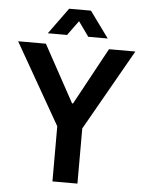

<svg xmlns="http://www.w3.org/2000/svg" viewBox="-58 -918 729 964"><g transform="rotate(5 306.0 -435.5)"><path d="M155 -739 251 -871H361L457 -739H359L306 -813L252 -739ZM243 0V-278L10 -686H150L307 -399H312L468 -686H601L369 -278V0Z"/></g></svg>

Font: Archivo SemiCondensed SemiBold
Style: Regular
Weight: 600
Width: 4
Designer: Hector Gatti
Foundry: Omnibus-Type
Version: Version 2.001; ttfautohint (v1.8.3)